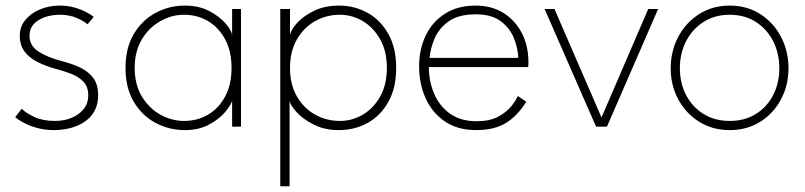

<svg xmlns="http://www.w3.org/2000/svg" viewBox="-20 -442 2810 670"><path d="M189.5 -422.5Q215 -422.5 238 -416.2Q261 -410 279 -400.8Q297 -391.5 307 -383L285.5 -357Q274.5 -367.5 248.5 -379Q222.5 -390.5 189.5 -390.5Q145.5 -390.5 114.2 -371.5Q83 -352.5 83 -317Q83 -282.5 114.2 -262.2Q145.5 -242 195 -229Q232 -219.5 260.8 -205.8Q289.5 -192 306 -169.2Q322.5 -146.5 322.5 -109Q322.5 -79 310.5 -56.2Q298.5 -33.5 277.2 -18.5Q256 -3.5 228 4.2Q200 12 168 12Q137.5 12 110.8 4.8Q84 -2.5 64 -13Q44 -23.5 33 -33L56 -62.5Q69 -48.5 99 -34.2Q129 -20 170.5 -20Q221 -20 254.5 -44.8Q288 -69.5 288 -109Q288 -138.5 272 -156Q256 -173.5 230.5 -183.5Q205 -193.5 177 -201Q141.5 -210.5 112.5 -224.8Q83.5 -239 66.2 -261.5Q49 -284 49 -317.5Q49 -348.5 68 -372Q87 -395.5 119 -409Q151 -422.5 189.5 -422.5Z M790 0V-91Q787 -77 766.8 -52.2Q746.5 -27.5 710.5 -7.8Q674.5 12 625 12Q570.5 12 523.2 -13Q476 -38 447 -86.5Q418 -135 418 -205Q418 -275 447 -323.5Q476 -372 523.2 -397.2Q570.5 -422.5 625 -422.5Q674.5 -422.5 710.8 -403.2Q747 -384 767.8 -359.5Q788.5 -335 790 -319V-410.5H821V0ZM450 -205Q450 -147 475 -105.5Q500 -64 539.5 -42Q579 -20 622 -20Q669.5 -20 707 -42.5Q744.5 -65 766.2 -106.5Q788 -148 788 -205Q788 -262 766.2 -303.5Q744.5 -345 707 -367.8Q669.5 -390.5 622 -390.5Q579 -390.5 539.5 -368.2Q500 -346 475 -304.5Q450 -263 450 -205Z M990.5 208H958V-410.5H992V-319Q994 -336 1015.5 -360.5Q1037 -385 1074.8 -403.8Q1112.5 -422.5 1162.5 -422.5Q1217.5 -422.5 1262.8 -397.2Q1308 -372 1335.2 -323.5Q1362.5 -275 1362.5 -205Q1362.5 -135 1335.2 -86.5Q1308 -38 1262.8 -13Q1217.5 12 1162.5 12Q1112.5 12 1074.2 -7.5Q1036 -27 1014.2 -51.5Q992.5 -76 990.5 -91ZM1330 -205Q1330 -263 1306.8 -304.5Q1283.5 -346 1246.2 -368.2Q1209 -390.5 1166 -390.5Q1118.5 -390.5 1078.8 -367.8Q1039 -345 1015.5 -303.5Q992 -262 992 -205Q992 -148 1015.5 -106.5Q1039 -65 1078.8 -42.5Q1118.5 -20 1166 -20Q1209 -20 1246.2 -42Q1283.5 -64 1306.8 -105.5Q1330 -147 1330 -205Z M1476.5 -208Q1476.5 -159.5 1494.5 -116.2Q1512.5 -73 1549.5 -46Q1586.5 -19 1643 -19Q1688.5 -19 1717.8 -34.5Q1747 -50 1763.8 -70.8Q1780.5 -91.5 1787 -107L1816.5 -87Q1786 -38 1745.8 -13Q1705.5 12 1641.5 12Q1577 12 1532.5 -18.2Q1488 -48.5 1465.2 -99.2Q1442.5 -150 1442.5 -210.5Q1442.5 -270.5 1465.8 -318.5Q1489 -366.5 1533.2 -394.5Q1577.5 -422.5 1640 -422.5Q1695.5 -422.5 1736.8 -396.8Q1778 -371 1801 -326.5Q1824 -282 1824 -225Q1824 -220.5 1823.8 -215.5Q1823.5 -210.5 1823 -208ZM1788.5 -240Q1787.5 -272.5 1773.8 -307.8Q1760 -343 1728 -367.5Q1696 -392 1640 -392Q1581 -392 1546.8 -368.2Q1512.5 -344.5 1497.2 -309.2Q1482 -274 1479 -240Z M1880.5 -410.5H1915L2079 -32L2242 -410.5H2276.5L2098 0H2060Z M2526.5 12Q2466.5 12 2420 -17Q2373.5 -46 2347 -95Q2320.5 -144 2320.5 -204Q2320.5 -264 2347 -313.8Q2373.5 -363.5 2420 -393Q2466.5 -422.5 2526.5 -422.5Q2586.5 -422.5 2632.8 -393Q2679 -363.5 2705.2 -313.8Q2731.5 -264 2731.5 -204Q2731.5 -144 2705.2 -95Q2679 -46 2632.8 -17Q2586.5 12 2526.5 12ZM2526.5 -20Q2578.5 -20 2617.5 -44.2Q2656.5 -68.5 2678 -110.2Q2699.5 -152 2699.5 -204Q2699.5 -256 2678 -298.2Q2656.5 -340.5 2617.5 -365.5Q2578.5 -390.5 2526.5 -390.5Q2474.5 -390.5 2435.2 -365.5Q2396 -340.5 2374.2 -298.2Q2352.5 -256 2352.5 -204Q2352.5 -152 2374.2 -110.2Q2396 -68.5 2435.2 -44.2Q2474.5 -20 2526.5 -20Z"/></svg>

Font: League Spartan Extralight
Style: Regular
Weight: 200
Foundry: The League of Moveable Type
Version: Version 2.300; ttfautohint (v1.8.3)